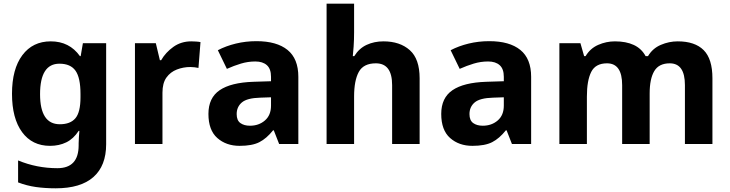

<svg xmlns="http://www.w3.org/2000/svg" viewBox="-20 -780 3954 1040"><path d="M255 -556Q356 -556 413 -476H417L429 -546H555V1Q555 118 486 179Q417 240 282 240Q224 240 174.5 233Q125 226 78 208V89Q179 131 291 131Q406 131 406 7V-4Q406 -21 407.5 -39Q409 -57 410 -71H406Q378 -28 339 -9Q300 10 251 10Q154 10 99.5 -64.5Q45 -139 45 -272Q45 -406 101 -481Q157 -556 255 -556ZM302 -435Q197 -435 197 -270Q197 -107 304 -107Q361 -107 388.5 -139.5Q416 -172 416 -253V-271Q416 -359 389 -397Q362 -435 302 -435Z M1016 -556Q1027 -556 1042 -555Q1057 -554 1066 -552L1055 -412Q1048 -414 1034.5 -415.5Q1021 -417 1011 -417Q973 -417 938 -403.5Q903 -390 881.5 -360Q860 -330 860 -278V0H711V-546H824L846 -454H853Q877 -496 919 -526Q961 -556 1016 -556Z M1369 -557Q1479 -557 1537.5 -509.5Q1596 -462 1596 -364V0H1492L1463 -74H1459Q1424 -30 1385 -10Q1346 10 1278 10Q1205 10 1157 -32.5Q1109 -75 1109 -163Q1109 -250 1170 -291.5Q1231 -333 1353 -337L1448 -340V-364Q1448 -407 1425.5 -427Q1403 -447 1363 -447Q1323 -447 1285 -435.5Q1247 -424 1209 -407L1160 -508Q1204 -531 1257.5 -544Q1311 -557 1369 -557ZM1390 -251Q1318 -249 1290 -225Q1262 -201 1262 -162Q1262 -128 1282 -113.5Q1302 -99 1334 -99Q1382 -99 1415 -127.5Q1448 -156 1448 -208V-253Z M1898 -605Q1898 -565 1895.5 -528Q1893 -491 1891 -476H1899Q1925 -518 1966 -537Q2007 -556 2057 -556Q2146 -556 2199.5 -508.5Q2253 -461 2253 -356V0H2104V-319Q2104 -437 2016 -437Q1949 -437 1923.5 -390.5Q1898 -344 1898 -257V0H1749V-760H1898Z M2630 -557Q2740 -557 2798.5 -509.5Q2857 -462 2857 -364V0H2753L2724 -74H2720Q2685 -30 2646 -10Q2607 10 2539 10Q2466 10 2418 -32.5Q2370 -75 2370 -163Q2370 -250 2431 -291.5Q2492 -333 2614 -337L2709 -340V-364Q2709 -407 2686.5 -427Q2664 -447 2624 -447Q2584 -447 2546 -435.5Q2508 -424 2470 -407L2421 -508Q2465 -531 2518.5 -544Q2572 -557 2630 -557ZM2651 -251Q2579 -249 2551 -225Q2523 -201 2523 -162Q2523 -128 2543 -113.5Q2563 -99 2595 -99Q2643 -99 2676 -127.5Q2709 -156 2709 -208V-253Z M3651 -556Q3744 -556 3791.5 -508.5Q3839 -461 3839 -356V0H3690V-319Q3690 -437 3608 -437Q3549 -437 3524 -395Q3499 -353 3499 -274V0H3350V-319Q3350 -437 3268 -437Q3206 -437 3182.5 -390.5Q3159 -344 3159 -257V0H3010V-546H3124L3144 -476H3152Q3177 -518 3220.5 -537Q3264 -556 3311 -556Q3371 -556 3413 -536.5Q3455 -517 3477 -476H3490Q3515 -518 3559.5 -537Q3604 -556 3651 -556Z"/></svg>

Font: Noto Sans Gurmukhi UI
Style: Bold
Weight: 700
Designer: Jelle Bosma - Monotype Design Team
Foundry: Monotype Imaging Inc.
Version: Version 2.004; ttfautohint (v1.8.4.7-5d5b)